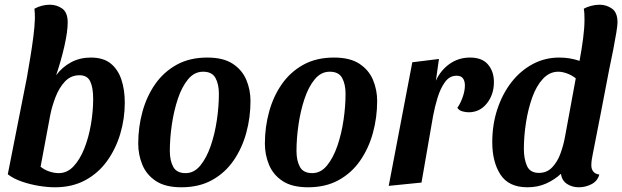

<svg xmlns="http://www.w3.org/2000/svg" viewBox="-20 -774 2638 814"><path d="M213 20Q182 20 145 14Q108 8 73 -4Q38 -16 13 -35L94 -445Q101 -485 108.5 -530.5Q116 -576 121.5 -619Q127 -662 128 -697Q128 -708 127.5 -718Q127 -728 126 -737Q140 -745 157 -749.5Q174 -754 191 -754Q221 -754 244 -737.5Q267 -721 267 -679Q267 -641 253.5 -580.5Q240 -520 218 -455Q244 -490 281.5 -510Q319 -530 365 -530Q418 -530 449 -505Q480 -480 494.5 -437Q509 -394 509 -339Q509 -271 490 -207Q471 -143 434 -91.5Q397 -40 341.5 -10Q286 20 213 20ZM229 -40Q265 -40 292 -69Q319 -98 337.5 -144.5Q356 -191 365.5 -246.5Q375 -302 375 -355Q375 -403 362.5 -429Q350 -455 317 -455Q280 -455 255 -428Q230 -401 215 -361.5Q200 -322 193 -286L152 -67Q170 -53 190.5 -46.5Q211 -40 229 -40Z M749 20Q681 20 641 -6.5Q601 -33 583.5 -75.5Q566 -118 566 -165Q566 -235 584 -300.5Q602 -366 638 -417.5Q674 -469 729 -499.5Q784 -530 859 -530Q927 -530 967 -503.5Q1007 -477 1024.5 -435Q1042 -393 1042 -346Q1042 -276 1024 -210.5Q1006 -145 970 -93Q934 -41 879 -10.5Q824 20 749 20ZM767 -40Q803 -40 829.5 -72.5Q856 -105 873.5 -156Q891 -207 899.5 -265.5Q908 -324 908 -376Q908 -417 893.5 -443.5Q879 -470 841 -470Q804 -470 777.5 -438Q751 -406 734 -355Q717 -304 708.5 -245.5Q700 -187 700 -134Q700 -93 714.5 -66.5Q729 -40 767 -40Z M1286 20Q1218 20 1178 -6.5Q1138 -33 1120.5 -75.5Q1103 -118 1103 -165Q1103 -235 1121 -300.5Q1139 -366 1175 -417.5Q1211 -469 1266 -499.5Q1321 -530 1396 -530Q1464 -530 1504 -503.5Q1544 -477 1561.5 -435Q1579 -393 1579 -346Q1579 -276 1561 -210.5Q1543 -145 1507 -93Q1471 -41 1416 -10.5Q1361 20 1286 20ZM1304 -40Q1340 -40 1366.5 -72.5Q1393 -105 1410.5 -156Q1428 -207 1436.5 -265.5Q1445 -324 1445 -376Q1445 -417 1430.5 -443.5Q1416 -470 1378 -470Q1341 -470 1314.5 -438Q1288 -406 1271 -355Q1254 -304 1245.5 -245.5Q1237 -187 1237 -134Q1237 -93 1251.5 -66.5Q1266 -40 1304 -40Z M1628 14 1728 -510 1841 -524 1828 -432Q1848 -476 1886 -503Q1924 -530 1973 -530Q2024 -530 2049 -500.5Q2074 -471 2074 -426Q2074 -373 2044 -335.5Q2014 -298 1967 -298Q1954 -298 1940 -302Q1926 -306 1919 -317Q1932 -335 1941.5 -362Q1951 -389 1951 -412Q1951 -430 1943 -441.5Q1935 -453 1916 -453Q1886 -453 1866.5 -426Q1847 -399 1835 -359.5Q1823 -320 1816 -282L1767 0Z M2216 20Q2137 20 2102 -33.5Q2067 -87 2067 -171Q2067 -246 2088.5 -311Q2110 -376 2148 -425Q2186 -474 2238 -502Q2290 -530 2351 -530Q2374 -530 2395 -526.5Q2416 -523 2437 -516Q2446 -564 2452 -609.5Q2458 -655 2458 -690Q2458 -703 2457.5 -714.5Q2457 -726 2455 -737Q2467 -744 2485.5 -749Q2504 -754 2522 -754Q2551 -754 2574.5 -737.5Q2598 -721 2598 -679Q2598 -667 2593 -636Q2588 -605 2580 -564Q2572 -523 2563 -481Q2546 -393 2528.5 -301.5Q2511 -210 2492 -115Q2490 -107 2488.5 -95Q2487 -83 2487 -73Q2487 -57 2495.5 -46.5Q2504 -36 2521 -34Q2513 -6 2487.5 7Q2462 20 2434 20Q2405 20 2383.5 5.5Q2362 -9 2358 -37Q2331 -12 2295.5 4Q2260 20 2216 20ZM2265 -41Q2299 -41 2321.5 -65Q2344 -89 2356.5 -124Q2369 -159 2375 -192L2421 -442Q2403 -456 2383 -463Q2363 -470 2347 -470Q2310 -470 2282 -440Q2254 -410 2236.5 -361Q2219 -312 2210 -254.5Q2201 -197 2201 -142Q2201 -101 2214 -71Q2227 -41 2265 -41Z"/></svg>

Font: Sansita Swashed Medium
Style: Regular
Weight: 500
Designer: Pablo Cosgaya
Foundry: Omnibus-Type
Version: Version 1.003; ttfautohint (v1.8.3)